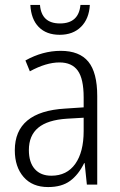

<svg xmlns="http://www.w3.org/2000/svg" viewBox="-20 -748 485 778"><path d="M374 -359V0H332L323 -87H321Q298 -40 264 -15Q230 10 175 10Q111 10 75.5 -31Q40 -72 40 -139Q40 -296 244 -308L319 -313V-353Q319 -429 295 -462Q271 -495 221 -495Q167 -495 101 -459L83 -503Q153 -542 226 -542Q302 -542 338 -498Q374 -454 374 -359ZM251 -267Q173 -262 135 -230.5Q97 -199 97 -140Q97 -90 121 -63Q145 -36 188 -36Q251 -36 285 -84Q319 -132 319 -217V-271ZM222 -607Q168 -607 137 -638.5Q106 -670 103 -728H142Q148 -653 223 -653Q299 -653 306 -728H344Q341 -672 308.5 -639.5Q276 -607 222 -607Z"/></svg>

Font: Noto Sans Display Light Narrow
Style: Regular
Weight: 300
Width: 4
Designer: Monotype Design team
Foundry: Monotype Imaging Inc.
Version: Version 1.000